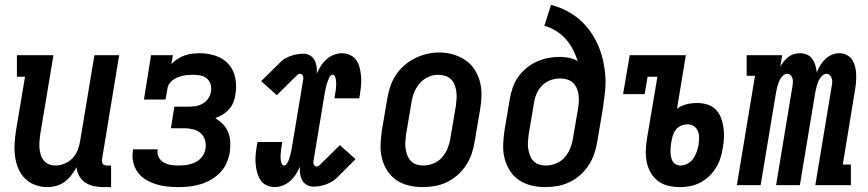

<svg xmlns="http://www.w3.org/2000/svg" viewBox="-20 -755 3540 783"><path d="M173 8Q147 8 123 -1Q99 -10 81.5 -27.5Q64 -45 54.5 -68Q45 -91 41.5 -116.5Q38 -142 39.5 -168.5Q41 -195 45 -221L82 -442H49V-530H198L144 -207Q142 -193 141 -178.5Q140 -164 141 -150.5Q142 -137 146 -124Q150 -111 158.5 -100.5Q167 -90 179.5 -85Q192 -80 207 -80Q225 -80 244 -88Q263 -96 276.5 -110.5Q290 -125 297 -143.5Q304 -162 307 -181L365 -530H466L396 -105Q395 -100 396 -95Q397 -90 399.5 -86.5Q402 -83 407 -81.5Q412 -80 417 -80H433V8H402Q382 8 363 4Q344 0 328.5 -10Q313 -20 303.5 -36.5Q294 -53 292 -73Q283 -56 271 -40.5Q259 -25 243.5 -13.5Q228 -2 209.5 3Q191 8 173 8Z M708 8Q684 8 660.5 5.5Q637 3 615.5 -4Q594 -11 574.5 -22.5Q555 -34 542 -52Q529 -70 523.5 -93Q518 -116 522 -139Q522 -141 522 -142.5Q522 -144 523 -146H623Q623 -145 623 -144.5Q623 -144 623 -143Q620 -127 627.5 -113.5Q635 -100 648 -92.5Q661 -85 676.5 -82.5Q692 -80 708 -80Q720 -80 731 -81Q742 -82 753.5 -85Q765 -88 776 -93Q787 -98 796 -106.5Q805 -115 810.5 -126Q816 -137 818 -148Q821 -166 816 -183.5Q811 -201 798.5 -212Q786 -223 768 -227.5Q750 -232 732 -232H677L691 -320H747Q761 -320 776 -322Q791 -324 805 -331.5Q819 -339 828.5 -352.5Q838 -366 840 -380Q843 -396 839 -410.5Q835 -425 824 -434.5Q813 -444 798 -447Q783 -450 768 -450Q752 -450 736.5 -448Q721 -446 705.5 -440Q690 -434 677.5 -422Q665 -410 663 -394L655 -349H567L596 -530H685L679 -494Q691 -506 705 -515Q719 -524 733.5 -529Q748 -534 763.5 -536Q779 -538 794 -538Q828 -538 859.5 -527.5Q891 -517 912 -493.5Q933 -470 939.5 -437Q946 -404 940 -370Q938 -354 932 -338.5Q926 -323 914.5 -310Q903 -297 888 -288Q873 -279 858 -273Q875 -263 889 -248.5Q903 -234 910.5 -215.5Q918 -197 919 -175.5Q920 -154 917 -133Q913 -111 903.5 -89.5Q894 -68 877.5 -51Q861 -34 840 -22Q819 -10 797 -3.5Q775 3 752.5 5.5Q730 8 708 8Z M1101 8Q1083 8 1067 0.5Q1051 -7 1042 -21Q1033 -35 1028.5 -52Q1024 -69 1022.5 -86.5Q1021 -104 1022.5 -122Q1024 -140 1027 -158Q1027 -159 1027 -160.5Q1027 -162 1028 -163Q1028 -165 1028.5 -167Q1029 -169 1029 -170Q1029 -172 1029.5 -173.5Q1030 -175 1030 -176H1131Q1131 -175 1131 -173.5Q1131 -172 1130 -171Q1130 -168 1129.5 -165.5Q1129 -163 1129 -160Q1127 -153 1126.5 -145.5Q1126 -138 1125 -130.5Q1124 -123 1124 -116Q1124 -109 1125 -102Q1126 -95 1129 -87.5Q1132 -80 1139 -80Q1144 -80 1148 -85Q1152 -90 1154.5 -95Q1157 -100 1158.5 -105Q1160 -110 1161.5 -115Q1163 -120 1164.5 -125.5Q1166 -131 1167 -136Q1168 -141 1169 -146.5Q1170 -152 1171 -157L1217 -434Q1218 -441 1214.5 -447.5Q1211 -454 1204 -454Q1199 -454 1195.5 -451.5Q1192 -449 1189 -446L1109 -367L1045 -424L1125 -503Q1134 -512 1145.5 -518Q1157 -524 1169 -528Q1181 -532 1193 -534Q1205 -536 1217 -536Q1232 -536 1244 -529Q1256 -522 1262.5 -510Q1269 -498 1271 -484Q1273 -470 1272 -455Q1279 -471 1288.5 -486Q1298 -501 1311.5 -513Q1325 -525 1341.5 -531.5Q1358 -538 1375 -538Q1392 -538 1408 -530.5Q1424 -523 1433.5 -509Q1443 -495 1447 -478Q1451 -461 1452.5 -443.5Q1454 -426 1452.5 -408Q1451 -390 1448 -372Q1448 -371 1448 -369.5Q1448 -368 1448 -367H1447Q1447 -365 1446.5 -363Q1446 -361 1446 -360Q1446 -358 1446 -356.5Q1446 -355 1445 -354H1344Q1344 -355 1344 -356.5Q1344 -358 1345 -359Q1345 -362 1345.5 -364.5Q1346 -367 1346 -370Q1348 -377 1349 -384.5Q1350 -392 1350.5 -399.5Q1351 -407 1351 -414Q1351 -421 1350 -428Q1349 -435 1346.5 -442.5Q1344 -450 1336 -450Q1331 -450 1327 -445Q1323 -440 1321 -435Q1319 -430 1317 -425Q1315 -420 1313.5 -415Q1312 -410 1310.5 -404.5Q1309 -399 1308 -394Q1307 -389 1306 -383.5Q1305 -378 1304 -373L1258 -96Q1257 -89 1260.5 -82.5Q1264 -76 1272 -76Q1276 -76 1279.5 -78.5Q1283 -81 1286 -84L1366 -163L1430 -106L1351 -27Q1341 -18 1329.5 -12Q1318 -6 1306.5 -2Q1295 2 1282.5 4Q1270 6 1258 6Q1243 6 1231 -1Q1219 -8 1212.5 -20Q1206 -32 1204 -46Q1202 -60 1203 -75Q1196 -59 1186.5 -44Q1177 -29 1163.5 -17Q1150 -5 1133.5 1.5Q1117 8 1101 8Z M1704 8Q1675 8 1647.5 1.5Q1620 -5 1597.5 -20Q1575 -35 1560 -58Q1545 -81 1538 -108Q1531 -135 1532 -164Q1533 -193 1537 -221L1559 -351Q1563 -376 1571 -400.5Q1579 -425 1593.5 -447.5Q1608 -470 1628.5 -488Q1649 -506 1672.5 -517.5Q1696 -529 1721 -535Q1746 -541 1772 -541Q1801 -541 1828 -533Q1855 -525 1877.5 -510Q1900 -495 1915 -472Q1930 -449 1937 -422.5Q1944 -396 1943.5 -366.5Q1943 -337 1938 -309L1916 -179Q1912 -154 1904 -129.5Q1896 -105 1881.5 -82.5Q1867 -60 1847 -42Q1827 -24 1803 -12.5Q1779 -1 1754 3.5Q1729 8 1704 8ZM1706 -80Q1727 -80 1748 -88.5Q1769 -97 1783.5 -114Q1798 -131 1806 -151.5Q1814 -172 1817 -193L1839 -323Q1841 -338 1842 -352.5Q1843 -367 1841 -381.5Q1839 -396 1834 -409Q1829 -422 1819.5 -431.5Q1810 -441 1796 -445.5Q1782 -450 1767 -450Q1746 -450 1726 -441Q1706 -432 1691.5 -415Q1677 -398 1669 -378Q1661 -358 1658 -337L1636 -207Q1634 -192 1633 -177.5Q1632 -163 1634 -149Q1636 -135 1641 -122Q1646 -109 1655 -99Q1664 -89 1677.5 -84.5Q1691 -80 1706 -80Z M2204 8Q2175 8 2147.5 1.5Q2120 -5 2097.5 -20Q2075 -35 2060 -58Q2045 -81 2038 -108Q2031 -135 2032 -164Q2033 -193 2037 -221L2059 -351Q2063 -375 2071 -398Q2079 -421 2093.5 -441.5Q2108 -462 2127.5 -478Q2147 -494 2169.5 -504Q2192 -514 2215.5 -518.5Q2239 -523 2263 -523Q2283 -523 2301.5 -519Q2320 -515 2336 -506Q2328 -531 2316 -554Q2304 -577 2287 -596Q2270 -615 2247.5 -629Q2225 -643 2200 -650L2227 -735Q2259 -727 2288.5 -712Q2318 -697 2342 -676.5Q2366 -656 2385 -630Q2404 -604 2417.5 -574Q2431 -544 2438.5 -511.5Q2446 -479 2448.5 -445.5Q2451 -412 2447 -377.5Q2443 -343 2438 -309L2416 -179Q2412 -154 2404 -129.5Q2396 -105 2381.5 -82.5Q2367 -60 2347 -42Q2327 -24 2303 -12.5Q2279 -1 2254 3.5Q2229 8 2204 8ZM2206 -80Q2227 -80 2248 -88.5Q2269 -97 2283.5 -114Q2298 -131 2306 -151.5Q2314 -172 2317 -193L2338 -316Q2340 -330 2340.5 -344Q2341 -358 2339 -371.5Q2337 -385 2331 -397.5Q2325 -410 2315.5 -418.5Q2306 -427 2292.5 -431Q2279 -435 2265 -435Q2245 -435 2226 -428.5Q2207 -422 2192 -407.5Q2177 -393 2169 -374.5Q2161 -356 2158 -337L2136 -207Q2134 -192 2133 -177.5Q2132 -163 2134 -149Q2136 -135 2141 -122Q2146 -109 2155 -99Q2164 -89 2177.5 -84.5Q2191 -80 2206 -80Z M2752 8Q2728 8 2705 2.5Q2682 -3 2664 -16.5Q2646 -30 2634.5 -49.5Q2623 -69 2618 -91.5Q2613 -114 2613.5 -138Q2614 -162 2618 -187L2661 -442H2621L2609 -371H2521L2548 -530H2777L2741 -312Q2759 -325 2780.5 -330Q2802 -335 2823 -335Q2844 -335 2864 -329Q2884 -323 2898 -309Q2912 -295 2919.5 -276.5Q2927 -258 2930 -238Q2933 -218 2932.5 -196.5Q2932 -175 2928 -154Q2925 -133 2918.5 -112Q2912 -91 2900.5 -72Q2889 -53 2872.5 -37Q2856 -21 2836 -10.5Q2816 0 2794.5 4Q2773 8 2752 8ZM2755 -80Q2770 -80 2784 -87.5Q2798 -95 2807 -108Q2816 -121 2821 -135.5Q2826 -150 2829 -165Q2831 -179 2831 -193.5Q2831 -208 2826 -220.5Q2821 -233 2809.5 -240.5Q2798 -248 2783 -248Q2772 -248 2760 -243.5Q2748 -239 2739.5 -230Q2731 -221 2726.5 -209.5Q2722 -198 2720 -187L2717 -172Q2716 -162 2715 -152.5Q2714 -143 2714.5 -133Q2715 -123 2717 -113.5Q2719 -104 2723.5 -96.5Q2728 -89 2736.5 -84.5Q2745 -80 2755 -80Z M2985 0 3059 -446H3025V-530H3170L3162 -484Q3169 -495 3177 -505Q3185 -515 3195.5 -523Q3206 -531 3218.5 -534.5Q3231 -538 3243 -538Q3258 -538 3271.5 -532Q3285 -526 3293 -514.5Q3301 -503 3305 -489Q3309 -475 3311 -460Q3317 -475 3325.5 -489Q3334 -503 3346 -514.5Q3358 -526 3373 -532Q3388 -538 3403 -538Q3419 -538 3433 -531Q3447 -524 3455 -511.5Q3463 -499 3467 -484Q3471 -469 3471.5 -453Q3472 -437 3471 -421Q3470 -405 3467 -389L3417 -84H3450V0H3305L3372 -405Q3374 -413 3374 -421Q3374 -429 3371.5 -436.5Q3369 -444 3363.5 -449Q3358 -454 3350 -454Q3342 -454 3335 -448Q3328 -442 3323.5 -435Q3319 -428 3316 -420Q3313 -412 3311 -404.5Q3309 -397 3307 -389Q3305 -381 3304 -373L3242 0H3145L3212 -405Q3213 -413 3213.5 -421Q3214 -429 3211.5 -436.5Q3209 -444 3203.5 -449Q3198 -454 3190 -454Q3182 -454 3175 -448Q3168 -442 3163.5 -435Q3159 -428 3156 -420Q3153 -412 3151 -404.5Q3149 -397 3147 -389Q3145 -381 3144 -373L3082 0Z"/></svg>

Font: Iosevka Slab Semibold
Style: Italic
Weight: 600
Italic angle: -9°
Monospace: yes
Designer: Belleve Invis
Foundry: Belleve Invis
Version: Version 11.1.1; ttfautohint (v1.8.3)